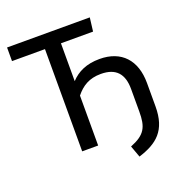

<svg xmlns="http://www.w3.org/2000/svg" viewBox="-145 -812 1008 1073"><g transform="rotate(-20 358.5 -276.0)"><path d="M478 -452C400 -452 346 -426 306 -383V-608H497L507 -689H15V-608H211V0H306V-297C343 -343 387 -371 456 -371C547 -371 587 -323 587 -234V-100C587 -8 568 32 477 68L502 137C613 102 682 48 682 -96V-235C682 -371 608 -452 478 -452Z"/></g></svg>

Font: Fira Math
Style: Regular
Weight: 400
Designer: Xiangdong Zeng
Foundry: Xiangdong Zeng
Version: Version 0.3.4